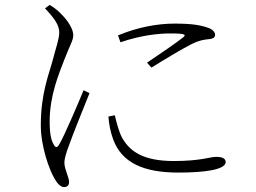

<svg xmlns="http://www.w3.org/2000/svg" viewBox="-20 -742 1040 781"><path d="M241 19C254 19 261 11 261 -1C261 -22 242 -53 242 -80C242 -98 250 -122 260 -149C273 -187 323 -311 344 -363L320 -375C299 -324 241 -187 220 -153C212 -140 205 -142 199 -153C191 -167 182 -187 182 -248C182 -354 220 -442 240 -495C265 -560 278 -578 278 -598C278 -635 238 -677 221 -693C208 -705 197 -713 182 -722L163 -708C200 -669 222 -640 221 -608C220 -580 207 -547 195 -499C179 -439 146 -363 146 -232C146 -147 180 -52 202 -15C213 4 226 19 241 19ZM706 -40C809 -40 898 -51 898 -83C898 -99 880 -104 860 -104C834 -104 797 -87 687 -87C564 -87 509 -125 477 -181C463 -207 453 -248 447 -273L421 -268C423 -239 429 -206 440 -176C475 -80 563 -40 706 -40ZM578 -487 596 -467C644 -497 717 -541 760 -563C790 -578 810 -581 832 -583C851 -585 855 -593 855 -600C855 -610 846 -622 829 -628C797 -640 760 -646 690 -646C622 -646 541 -632 460 -598L470 -570C554 -599 627 -606 672 -606C735 -606 738 -601 725 -590C703 -572 623 -517 578 -487Z"/></svg>

Font: Source Han Serif TW VF
Style: Regular
Weight: 250
Designer: Ryoko NISHIZUKA 西塚涼子 (kana & ideographs); Frank Grießhammer (Latin, Greek & Cyrillic); Wenlong ZHANG 张文龙 (bopomofo); San
Foundry: Adobe
Version: Version 2.002;hotconv 1.1.0;makeotfexe 2.6.0